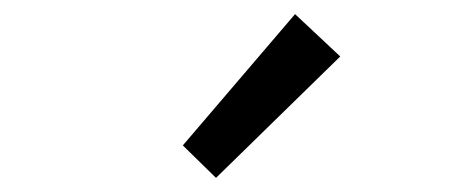

<svg xmlns="http://www.w3.org/2000/svg" viewBox="-20 -892 646 272"><path d="M286 -640 462 -812 398 -872 239 -686Z"/></svg>

Font: ChiuKong Gothic CL
Style: Regular
Weight: 400
Designer: Ryoko NISHIZUKA 西塚涼子 (kana, bopomofo & ideographs); Paul D. Hunt (Latin, Greek & Cyrillic); Sandoll Communications 산돌커뮤니
Foundry: Adobe
Version: Version 1.300